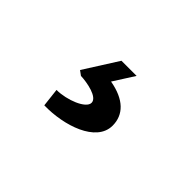

<svg xmlns="http://www.w3.org/2000/svg" viewBox="-50 -190 600 600"><g transform="rotate(45 250.0 110.5)"><path d="M149 184 156 245C244 247 352 212 352 139C352 91 319 57 251 45L295 -24H228L157 88L172 99C200 100 255 110 255 135C255 160 194 184 149 184Z"/></g></svg>

Font: Easer Grotesk Medium
Style: Regular
Weight: 500
Designer: Boardeaser, Bonnie Shaver-Troup, Thomas Jockin
Foundry: Lexend
Version: Version 1.001;Glyphs 3.1.2 (3151)